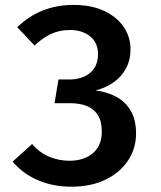

<svg xmlns="http://www.w3.org/2000/svg" viewBox="-20 -726 640 762"><path d="M271 -706.5Q342.5 -706.5 393.2 -682.8Q444 -659 471 -619Q498 -579 498 -531Q498 -488 480.2 -454.8Q462.5 -421.5 431.2 -399.5Q400 -377.5 359 -367Q404.5 -361.5 440.8 -342.2Q477 -323 498.5 -287.2Q520 -251.5 520 -196Q520 -137.5 488.5 -89.5Q457 -41.5 399.2 -13.2Q341.5 15 262.5 15Q192 15 132 -10.2Q72 -35.5 30 -84.5L107.5 -154.5Q137 -120 175.2 -104Q213.5 -88 255 -88Q313.5 -88 348.8 -118.2Q384 -148.5 384 -203.5Q384 -244.5 368.5 -269.2Q353 -294 324.8 -305.2Q296.5 -316.5 258 -316.5H196.5L212 -410.5H255.5Q287 -410.5 312.8 -421.5Q338.5 -432.5 353.8 -455Q369 -477.5 369 -511.5Q369 -556.5 337.5 -581.8Q306 -607 258.5 -607Q215.5 -607 182 -591Q148.5 -575 117 -545.5L48.5 -618Q94.5 -662.5 150.2 -684.5Q206 -706.5 271 -706.5Z"/></svg>

Font: Fira Code Light SemiBold
Style: Regular
Weight: 600
Monospace: yes
Version: Version 5.002